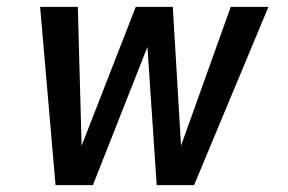

<svg xmlns="http://www.w3.org/2000/svg" viewBox="-20 -540 840 560"><path d="M142 0 97 -520H207L218 -115L376 -520H484L508 -115L653 -520H763L546 0H437L410 -403L251 0Z"/></svg>

Font: Iosevka Aile Semibold
Style: Italic
Weight: 600
Italic angle: -9°
Designer: Belleve Invis
Foundry: Belleve Invis
Version: Version 31.1.0; ttfautohint (v1.8.4)